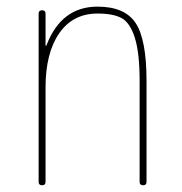

<svg xmlns="http://www.w3.org/2000/svg" viewBox="-20 -550 540 570"><path d="M94.7 -9.8V-509.8Q94.7 -519.5 105 -519.5Q115.2 -519.5 115.2 -509.8V-415Q115.2 -414.1 116.2 -414.1Q118.2 -414.1 118.2 -416Q162.1 -530.3 269.5 -530.3Q350.6 -530.3 382.8 -481.4Q415 -432.6 415 -309.6V-9.8Q415 0 404.8 0Q394.5 0 394.5 -9.8V-309.6Q394.5 -392.6 380.4 -437.5Q366.2 -482.4 341.3 -496.1Q316.4 -509.8 269.5 -509.8Q196.3 -509.8 155.8 -451.2Q115.2 -392.6 115.2 -290V-9.8Q115.2 0 105 0Q94.7 0 94.7 -9.8Z"/></svg>

Font: Rounded-X Mgen+ 1m thin
Style: Regular
Weight: 100
Designer: [Source Han Sans]
Ryoko NISHIZUKA  (kana & ideographs); Paul D. Hunt (Latin, Greek & Cyrillic); Wenlong ZHANG  (bopomofo
Version: Version 1.059.20150602